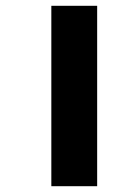

<svg xmlns="http://www.w3.org/2000/svg" viewBox="-20 -642 430 662"><path d="M157 -622V0H315V-622Z"/></svg>

Font: Noto Sans Condensed Black
Style: Italic
Weight: 900
Width: 3
Italic angle: -12°
Designer: Monotype Design Team
Foundry: Monotype Imaging Inc.
Version: Version 2.013